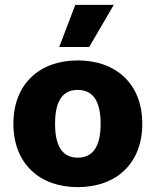

<svg xmlns="http://www.w3.org/2000/svg" viewBox="-20 -758 639 788"><path d="M289 -738 223 -565H346L447 -738ZM299 -510C143 -510 35 -414 35 -250C35 -86 143 10 299 10C456 10 564 -86 564 -250C564 -414 456 -510 299 -510ZM299 -389C358 -389 393 -348 393 -250C393 -152 358 -111 299 -111C240 -111 206 -152 206 -250C206 -348 240 -389 299 -389Z"/></svg>

Font: Work Sans
Style: Bold
Weight: 700
Designer: Wei Huang
Foundry: Wei Huang
Version: Version 2.012